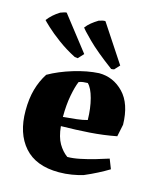

<svg xmlns="http://www.w3.org/2000/svg" viewBox="-110 -792 728 881"><g transform="rotate(15 254.5 -351.5)"><path d="M253 11Q144 11 88.5 -52Q33 -115 33 -223Q33 -280 45.5 -324.5Q58 -369 82 -406Q131 -434 195 -453.5Q259 -473 315 -476Q383 -476 431.5 -425.5Q480 -375 482 -276L470 -218Q408 -206 343.5 -201.5Q279 -197 208 -196Q213 -145 230.5 -115Q248 -85 273 -67Q299 -67 333 -74Q367 -81 401.5 -91Q436 -101 463 -110L481 -64Q458 -50 429 -35Q400 -20 367 -6Q344 1 314.5 6Q285 11 253 11ZM206 -239Q240 -242 270 -245.5Q300 -249 320 -255Q319 -311 307 -356Q295 -401 276 -419Q266 -419 254 -417.5Q242 -416 234 -412Q223 -386 214.5 -341Q206 -296 206 -239ZM363 -509Q282 -569 239.5 -611.5Q197 -654 194 -661Q205 -675 218.5 -686Q232 -697 250 -708Q258 -711 267 -713Q276 -715 281 -714L399 -535L377 -511Q374 -510 370.5 -509.5Q367 -509 363 -509ZM202 -517 187 -519Q142 -542 103.5 -570.5Q65 -599 41 -621.5Q17 -644 14 -648Q36 -677 70 -698Q78 -701 86 -703.5Q94 -706 99 -706L226 -543Z"/></g></svg>

Font: Labrada ExtraBold
Style: Regular
Weight: 800
Designer: Mercedes Jáuregui
Foundry: Omnibus-Type Team
Version: Version 1.000; ttfautohint (v1.8.4.7-5d5b)